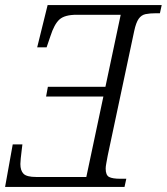

<svg xmlns="http://www.w3.org/2000/svg" viewBox="-26 -734 655 754"><path d="M-6 0 24 -167H62Q61 -158 59 -142.5Q57 -127 55.5 -112Q54 -97 54 -90Q54 -64 66.5 -51.5Q79 -39 116 -39H313L380 -355H155L162 -393H388L448 -676H275Q228 -676 207.5 -657.5Q187 -639 172 -592L157 -548H120L161 -714H609L602 -682H587Q562 -682 545.5 -678.5Q529 -675 518.5 -660Q508 -645 501 -612L397 -123Q394 -106 391.5 -93Q389 -80 389 -72Q389 -46 402.5 -39Q416 -32 447 -32H470L463 0Z"/></svg>

Font: Noto Serif SemiCondensed Light
Style: Italic
Weight: 300
Width: 4
Italic angle: -12°
Designer: Monotype Design Team
Foundry: Monotype Imaging Inc.
Version: Version 2.013; ttfautohint (v1.8.4.7-5d5b)